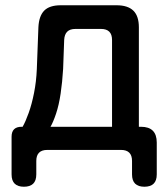

<svg xmlns="http://www.w3.org/2000/svg" viewBox="-20 -570 640 730"><path d="M71 140Q48 140 36 128.5Q24 117 24 93V-50Q24 -69 33.5 -78.5Q43 -88 62 -88H66Q77 -107 89 -140.5Q101 -174 109.5 -217Q118 -260 120 -307L126 -466Q128 -509 148 -529.5Q168 -550 211 -550H423Q466 -550 487 -529.5Q508 -509 508 -466V-88H516Q546 -88 561 -73Q576 -58 576 -28V93Q576 117 564 128.5Q552 140 529 140Q506 140 494 128.5Q482 117 482 93V42Q482 21 471.5 10.5Q461 0 440 0H160Q139 0 128.5 10.5Q118 21 118 42V93Q118 117 106 128.5Q94 140 71 140ZM406 -418Q406 -439 395.5 -449.5Q385 -460 364 -460H267Q246 -460 235.5 -449.5Q225 -439 224 -418L220 -308Q217 -258 210.5 -214Q204 -170 193 -137.5Q182 -105 172 -88H406Z"/></svg>

Font: Maple Mono Normal NL Medium
Style: Regular
Weight: 500
Monospace: yes
Designer: subframe7536
Version: Version 7.000